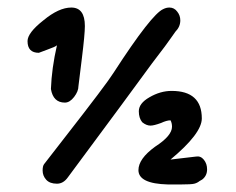

<svg xmlns="http://www.w3.org/2000/svg" viewBox="-20 -488 626 509"><path d="M458 -434Q458 -447 450 -457Q442 -468 429 -468Q421 -468 413 -464Q382 -451 281 -295Q263 -266 149 -120L97 -53Q93 -48 93 -36Q93 -22 102.5 -11.5Q112 -1 131 -1Q148 -1 160 -18L300 -207L383 -320Q426 -376 433 -387L445 -404Q458 -417 458 -434ZM188 -260 197 -333Q205 -397 205 -419Q205 -468 169 -468Q136 -468 95 -434Q53 -401 53 -379Q53 -348 83 -348L107 -357Q127 -364 131 -368Q117 -307 115 -252Q121 -216 152 -216Q165 -216 176.5 -231Q188 -246 188 -260ZM509 -8 516 -12Q529 -22 529 -39Q529 -54 520.5 -64.5Q512 -75 500 -73L432 -65Q515 -134 515 -174Q515 -247 435 -247Q405 -247 376 -230Q348 -214 348 -193Q348 -175 357 -164Q368 -155 379 -155Q388 -155 407 -162Q422 -169 432 -169Q436 -162 436 -152Q436 -128 391 -99Q347 -67 347 -37Q347 -1 425 1H460Q487 1 495 -1Q503 -3 509 -8Z"/></svg>

Font: Patrick Hand SC
Style: Regular
Weight: 400
Designer: Patrick Wagesreiter
Foundry: Patrick Wagesreiter
Version: Version 2.001; ttfautohint (v1.8.2)